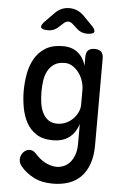

<svg xmlns="http://www.w3.org/2000/svg" viewBox="-65 -831 731 1124"><g transform="rotate(5 300.0 -269.0)"><path d="M416 -115Q407 -87 393 -66.5Q379 -46 360 -32.5Q341 -19 317.5 -12.5Q294 -6 267 -6Q207 -6 169 -31Q131 -56 110 -95.5Q89 -135 80.5 -184Q72 -233 72 -279Q72 -327 80.5 -376.5Q89 -426 111.5 -467Q134 -508 174.5 -534Q215 -560 279 -560Q332 -560 366 -532.5Q400 -505 414 -457V-508Q414 -535 426.5 -547.5Q439 -560 465 -560Q491 -560 503.5 -547.5Q516 -535 516 -508V0Q516 63 500 109.5Q484 156 454 187Q424 218 382 232.5Q340 247 289 247Q222 247 176 223Q130 199 99 162Q91 152 87.5 142Q84 132 84 122Q84 113 87.5 102Q91 91 98.5 82Q106 73 116 67.5Q126 62 138 62Q148 62 156.5 66Q165 70 173 79Q184 91 198 103.5Q212 116 228.5 125.5Q245 135 264 141Q283 147 303 147Q322 147 342.5 139Q363 131 379 113.5Q395 96 405.5 68.5Q416 41 416 0ZM284 -105Q311 -105 334.5 -115.5Q358 -126 375.5 -143.5Q393 -161 403.5 -183Q414 -205 414 -228V-316Q414 -339 406 -365Q398 -391 382.5 -412.5Q367 -434 345.5 -448.5Q324 -463 298 -463Q258 -463 234 -446Q210 -429 197 -403Q184 -377 180 -345.5Q176 -314 176 -284Q176 -253 180 -221.5Q184 -190 196 -164Q208 -138 229 -121.5Q250 -105 284 -105ZM183 -645Q147 -645 141.5 -658Q136 -671 161 -696L215 -751Q232 -768 252.5 -776.5Q273 -785 297 -785Q321 -785 341.5 -776.5Q362 -768 380 -751L433 -697Q459 -671 453.5 -658Q448 -645 411 -645Q393 -645 377.5 -651.5Q362 -658 349 -671L327 -691Q312 -706 297 -706Q282 -706 267 -691L244 -670Q232 -658 216.5 -651.5Q201 -645 183 -645Z"/></g></svg>

Font: Maple Mono Medium
Style: Regular
Weight: 500
Monospace: yes
Designer: subframe7536
Version: Version 7.000